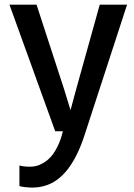

<svg xmlns="http://www.w3.org/2000/svg" viewBox="-20 -577 590 844"><path d="M65.4 240.7V150.4Q82.5 155.8 112.8 155.8Q126.5 155.8 140.4 152.3Q154.3 148.9 171.9 138.4Q189.5 127.9 204.3 111.3Q219.2 94.7 233.4 65.9Q247.6 37.1 256.3 0H222.7L21.5 -556.6H140.6L261.7 -185.1L290 -92.8L314.9 -185.1L418.5 -556.6H538.6L351.6 17.1Q289.6 207.5 177.2 239.7Q150.4 247.6 121.6 247.6Q108.4 247.6 88.9 245.4Q69.3 243.2 65.4 240.7Z"/></svg>

Font: HaufeMerriweatherSans
Style: Regular
Weight: 400
Designer: Eben Sorkin ( eben@eyebytes.com )
Foundry: Eben Sorkin
Version: Version 1.56